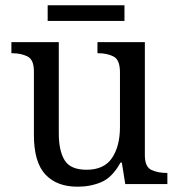

<svg xmlns="http://www.w3.org/2000/svg" viewBox="-20 -695 675 725"><path d="M273 10Q194 10 151 -36.5Q108 -83 108 -186V-426Q108 -470 83.5 -482Q59 -494 26 -494H23V-536H202V-191Q202 -126 224 -90Q246 -54 307 -54Q373 -54 403 -98.5Q433 -143 433 -216V-422Q433 -469 409 -481.5Q385 -494 351 -494H348V-536H527V-109Q527 -65 551.5 -53.5Q576 -42 609 -42H612V0H453L440 -81H435Q404 -25 363 -7.5Q322 10 273 10ZM160 -616V-675H450V-616Z"/></svg>

Font: Noto Serif Vithkuqi
Style: Regular
Weight: 400
Version: Version 1.005